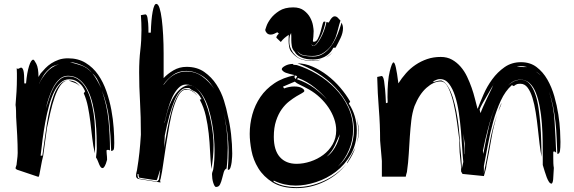

<svg xmlns="http://www.w3.org/2000/svg" viewBox="-20 -931 2954 988"><path d="M60 -64Q60 -69 63 -76Q66 -83 66 -91Q69 -115 70 -125.5Q71 -136 71 -144Q71 -186 68.5 -234.5Q66 -283 63 -328Q63 -342 62.5 -361Q62 -380 60 -391Q63 -426 65 -460Q67 -494 67 -529V-554Q67 -567 66 -580Q69 -577 72 -577Q76 -577 80.5 -580Q85 -583 89 -583Q96 -583 100.5 -568Q105 -553 105 -502H114Q119 -558 129.5 -591Q140 -624 151 -624Q156 -624 167 -602.5Q178 -581 178 -535L189 -553Q200 -566 213.5 -580Q227 -594 244 -605Q261 -616 282 -623.5Q303 -631 330 -631Q382 -631 420.5 -607.5Q459 -584 485 -546.5Q511 -509 527.5 -461.5Q544 -414 553 -365.5Q562 -317 565 -272Q568 -227 568 -195Q568 -166 564.5 -160.5Q561 -155 552 -154Q550 -231 542 -311Q534 -391 504 -466Q531 -387 538.5 -310.5Q546 -234 546 -157Q540 -160 535 -160Q531 -160 528 -157Q528 -149 529 -140Q530 -132 530.5 -124Q531 -116 531 -109Q525 -86 519 -76Q513 -66 508 -66Q502 -66 498 -71.5Q494 -77 490.5 -85Q487 -93 483.5 -102.5Q480 -112 474 -121Q476 -138 477 -148.5Q478 -159 478 -166Q478 -193 477 -231Q476 -269 471.5 -310.5Q467 -352 457.5 -393.5Q448 -435 431.5 -467.5Q415 -500 390 -520.5Q365 -541 330 -541Q306 -541 287.5 -525Q269 -509 255.5 -484Q242 -459 232 -429.5Q222 -400 216 -373Q225 -401 234.5 -430Q244 -459 257.5 -483Q271 -507 289 -522.5Q307 -538 331 -538Q362 -538 384.5 -521Q407 -504 422.5 -477Q438 -450 447.5 -415.5Q457 -381 462 -345.5Q467 -310 468.5 -276.5Q470 -243 470 -219Q470 -200 469.5 -181Q469 -162 468 -142Q459 -180 454.5 -221.5Q450 -263 445 -303.5Q440 -344 432.5 -381.5Q425 -419 411 -451L418 -461Q408 -484 395.5 -496.5Q383 -509 371 -515Q359 -521 349 -522Q339 -523 336 -523Q311 -523 291.5 -505Q272 -487 257.5 -456.5Q243 -426 232 -386Q221 -346 213 -302Q205 -258 199 -213.5Q193 -169 189 -130H198Q203 -164 208.5 -205Q214 -246 220.5 -288.5Q227 -331 236 -371Q245 -411 257.5 -443Q270 -475 287 -495Q303 -514 326 -517Q304 -512 289 -489Q273 -465 261 -430Q249 -395 239.5 -353.5Q230 -312 222 -274L202 -128Q198 -114 196 -103L192 -82Q190 -72 188 -60.5Q186 -49 183 -34L180 -22H174L73 -56Q68 -57 65.5 -59Q63 -61 60 -64ZM234 -577Q214 -560 202.5 -540.5Q191 -521 181 -501V-500Q195 -529 220 -559Q244 -587 284 -601Q271 -597 259 -593Q245 -588 234 -577ZM354 -610Q349 -611 340 -611Q372 -603 400 -593.5Q428 -584 453 -556Q436 -579 408.5 -592Q381 -605 354 -610ZM381 -496Q373 -502 362.5 -505.5Q352 -509 337 -515L336 -517Q353 -516 366 -509.5Q379 -503 391 -487ZM455 -554Q469 -537 481 -515Q493 -493 502 -476Q492 -499 483 -518Q474 -537 455 -554Z M807 -13Q804 -5 804 -1Q804 2 806 8L687 -11V-15Q680 -15 680 -27Q680 -35 682 -43Q684 -51 685 -56Q693 -104 697.5 -147Q702 -190 705 -238Q705 -332 700.5 -408.5Q696 -485 696 -559Q696 -622 702 -672Q708 -722 708 -776Q708 -814 705 -853L728 -857Q731 -857 734 -853.5Q737 -850 739 -839.5Q741 -829 742.5 -810.5Q744 -792 744 -763H756Q758 -831 765.5 -871Q773 -911 784 -911Q794 -911 801 -889.5Q808 -868 812.5 -832Q817 -796 819.5 -750Q822 -704 822 -655V-529Q842 -551 872.5 -569Q903 -587 940 -587Q994 -587 1031.5 -560.5Q1069 -534 1094 -495.5Q1119 -457 1132.5 -413.5Q1146 -370 1152 -337Q1157 -317 1161.5 -292Q1166 -267 1169 -241Q1172 -215 1173.5 -189Q1175 -163 1175 -141Q1175 -138 1174.5 -124.5Q1174 -111 1172 -96Q1170 -81 1166 -69Q1162 -57 1155 -57Q1153 -57 1152 -58Q1154 -81 1155 -103Q1156 -125 1156 -148Q1156 -201 1149 -253Q1143 -301 1131 -350Q1141 -306 1146 -263Q1152 -217 1152 -171Q1152 -116 1146 -64Q1136 -60 1131.5 -45Q1127 -30 1123 -13Q1119 4 1112.5 17.5Q1106 31 1092 31Q1087 31 1083.5 24.5Q1080 18 1077 8.5Q1074 -1 1072.5 -12.5Q1071 -24 1071 -34Q1071 -41 1073 -46Q1075 -51 1077 -58Q1081 -82 1082.5 -106.5Q1084 -131 1084 -157Q1084 -187 1081 -224Q1078 -261 1071 -299Q1064 -337 1053 -372.5Q1042 -408 1025.5 -435.5Q1009 -463 987 -479.5Q965 -496 937 -496Q915 -496 897.5 -477.5Q880 -459 866.5 -430.5Q853 -402 843.5 -367.5Q834 -333 827 -302V-297Q833 -328 842.5 -360Q852 -392 866.5 -419.5Q881 -447 901 -467Q921 -487 948 -493Q972 -493 991 -476Q1010 -459 1024.5 -431.5Q1039 -404 1049.5 -369.5Q1060 -335 1066.5 -301Q1073 -267 1076 -236.5Q1079 -206 1079 -186Q1079 -154 1076 -122.5Q1073 -91 1068 -61Q1063 -104 1061 -151Q1059 -198 1054 -244Q1049 -290 1039 -334.5Q1029 -379 1008 -418L1017 -421Q1008 -438 1000.5 -446Q993 -454 986.5 -458Q980 -462 972 -465.5Q964 -469 954 -478H939Q905 -478 878 -414Q851 -350 828 -234L825 -171Q831 -212 840.5 -264.5Q850 -317 863.5 -363.5Q877 -410 895.5 -441.5Q914 -473 939 -473Q950 -473 965 -466Q980 -459 996 -438Q982 -454 968 -462Q954 -470 943 -470L936 -469Q916 -469 901 -444Q886 -419 873.5 -379.5Q861 -340 852 -289.5Q843 -239 835 -188.5Q827 -138 820.5 -91.5Q814 -45 807 -13ZM787 3Q793 1 794.5 -3Q796 -7 798 -7L805 -60L789 -10L786 -4Q769 -5 753 -8Q739 -10 723.5 -12.5Q708 -15 696 -17Q693 -26 693 -30Q693 -31 693.5 -32Q694 -33 694 -34L687 -35Q689 -19 690.5 -16.5Q692 -14 695 -12ZM1029 -535Q1009 -549 986 -557.5Q963 -566 938 -566Q898 -566 869 -544.5Q840 -523 822 -497V-494Q831 -507 842.5 -519.5Q854 -532 868 -541.5Q882 -551 900 -557Q918 -563 941 -563Q986 -563 1021.5 -537Q1057 -511 1083 -473Q1072 -490 1059.5 -506Q1047 -522 1029 -535ZM1129 -357 1131 -350Z M1487 -602Q1488 -597 1498 -597H1500Q1506 -597 1508 -596Q1560 -580 1611.5 -549.5Q1663 -519 1704.5 -476.5Q1746 -434 1771.5 -380Q1797 -326 1797 -264Q1797 -210 1776 -160Q1755 -110 1718 -73Q1756 -106 1778.5 -155.5Q1801 -205 1801 -262Q1801 -326 1774 -381.5Q1747 -437 1705 -481Q1663 -525 1611.5 -556.5Q1560 -588 1511 -605Q1549 -605 1588.5 -588Q1628 -571 1664 -543.5Q1700 -516 1730.5 -480.5Q1761 -445 1782 -408L1775 -398Q1795 -368 1805.5 -333Q1816 -298 1816 -261Q1816 -190 1785.5 -136.5Q1755 -83 1708.5 -47.5Q1662 -12 1606.5 6Q1551 24 1502 24Q1474 24 1445.5 18Q1417 12 1388 -2V4Q1416 20 1445.5 26Q1475 32 1504 32Q1576 32 1645.5 0.5Q1715 -31 1763 -88Q1717 -29 1648.5 4Q1580 37 1506 37Q1430 37 1383 7.5Q1336 -22 1309.5 -65Q1283 -108 1274 -156Q1265 -204 1265 -242Q1265 -293 1278.5 -342Q1292 -391 1320 -432Q1348 -473 1392 -502.5Q1436 -532 1498 -544L1469 -551Q1448 -556 1439 -563Q1430 -570 1430 -575Q1430 -583 1447.5 -592.5Q1465 -602 1487 -602ZM1442 -476Q1469 -486 1494 -486Q1519 -486 1532.5 -478.5Q1546 -471 1546 -463Q1546 -458 1534.5 -452Q1523 -446 1505.5 -435.5Q1488 -425 1467.5 -409Q1447 -393 1429.5 -368.5Q1412 -344 1400.5 -309Q1389 -274 1389 -227Q1389 -158 1420 -123Q1451 -88 1506 -88Q1541 -88 1577.5 -100Q1614 -112 1643.5 -134Q1673 -156 1691.5 -188Q1710 -220 1710 -260Q1710 -290 1699.5 -320Q1689 -350 1670.5 -377.5Q1652 -405 1626.5 -429Q1601 -453 1571 -470Q1542 -486 1523.5 -494.5Q1505 -503 1497 -511Q1489 -507 1474.5 -501.5Q1460 -496 1436 -485ZM1509 -523Q1555 -508 1597 -478Q1633 -451 1663 -419Q1634 -453 1600 -480Q1561 -512 1513 -530ZM1703 -182Q1688 -150 1661 -125Q1679 -137 1691.5 -154Q1704 -171 1712 -188Q1720 -205 1724 -219Q1727 -232 1729 -240Q1718 -214 1703 -182ZM1770 -96Q1769 -94 1767 -92Q1766 -91 1765 -91Q1764 -91 1770 -101.5Q1776 -112 1784.5 -126.5Q1793 -141 1801 -157Q1808 -169 1811 -178Q1797 -135 1770 -96ZM1826 -258Q1826 -242 1824 -226.5Q1822 -211 1817 -198Q1824 -223 1824 -254Q1824 -277 1820 -299Q1817 -318 1812 -336Q1817 -318 1821 -300Q1826 -280 1826 -258ZM1509 -539 1500 -543Q1499 -541 1497 -539Q1495 -537 1495 -535Q1495 -533 1497.5 -529.5Q1500 -526 1502 -524ZM1669 -412Q1666 -416 1663 -419Q1666 -415 1669 -412ZM1811 -178Q1812 -180 1812 -182Q1812 -180 1811 -178ZM1813 -184Q1812 -183 1812 -182Q1812 -183 1813 -184ZM1738 -815Q1745 -799 1745 -786Q1745 -762 1732.5 -735.5Q1720 -709 1707 -686L1695 -685Q1691 -676 1683 -665.5Q1675 -655 1662.5 -646Q1650 -637 1632 -631Q1614 -625 1590 -625Q1556 -625 1534.5 -634Q1513 -643 1502 -656L1497 -664Q1484 -677 1481.5 -694.5Q1479 -712 1479 -723V-745Q1479 -756 1478 -761Q1473 -753 1471 -744.5Q1469 -736 1469 -714Q1469 -704 1472.5 -691Q1476 -678 1488 -660L1495 -652Q1512 -632 1536 -625.5Q1560 -619 1591 -619Q1602 -619 1613 -621Q1624 -623 1631 -624Q1623 -621 1614 -619.5Q1605 -618 1594 -617Q1572 -617 1556 -619.5Q1540 -622 1528 -626.5Q1516 -631 1507 -637.5Q1498 -644 1489 -653L1484 -659Q1471 -672 1468 -690Q1465 -708 1465 -720Q1465 -730 1465.5 -737.5Q1466 -745 1466 -752Q1454 -744 1444 -735.5Q1434 -727 1425 -715L1402 -737Q1402 -746 1415 -758L1407 -765Q1398 -760 1389.5 -756.5Q1381 -753 1373 -753Q1360 -753 1352.5 -761.5Q1345 -770 1345 -778L1351 -796Q1357 -814 1373 -835.5Q1389 -857 1417 -875Q1445 -893 1489 -893Q1523 -893 1544 -877Q1565 -861 1576 -840.5Q1587 -820 1590.5 -800Q1594 -780 1594 -771Q1594 -756 1592.5 -741.5Q1591 -727 1590 -720Q1590 -716 1595 -716Q1608 -716 1616 -732Q1624 -748 1629.5 -767.5Q1635 -787 1639 -803.5Q1643 -820 1648 -820L1655 -819Q1652 -800 1645 -778.5Q1638 -757 1628.5 -738.5Q1619 -720 1609 -707.5Q1599 -695 1591 -695L1582 -704Q1583 -701 1586 -697.5Q1589 -694 1591 -694Q1600 -694 1610 -705.5Q1620 -717 1630 -735Q1640 -753 1648 -775Q1656 -797 1660 -818L1671 -815Q1672 -815 1674.5 -820Q1677 -825 1681 -831Q1685 -837 1690.5 -842Q1696 -847 1702 -847Q1711 -847 1718 -840Q1725 -833 1732 -825Q1724 -800 1719.5 -781Q1715 -762 1706 -736Q1703 -731 1696 -716Q1689 -701 1675 -685Q1661 -669 1639.5 -656Q1618 -643 1587 -643Q1562 -643 1544.5 -646.5Q1527 -650 1515 -662L1509 -669Q1520 -648 1544.5 -644Q1569 -640 1592 -640Q1619 -640 1641 -653.5Q1663 -667 1679.5 -688Q1696 -709 1707.5 -733Q1719 -757 1726 -778ZM1657 -634Q1669 -644 1679 -651Q1689 -658 1695 -666Q1682 -649 1657 -634Z M2353 -48Q2353 -81 2348.5 -115Q2344 -149 2344 -181V-208Q2339 -247 2332 -299.5Q2325 -352 2314 -399Q2303 -446 2287 -479Q2271 -512 2247 -512Q2212 -512 2175 -479.5Q2138 -447 2113 -385Q2101 -350 2096.5 -311Q2092 -272 2089 -229Q2086 -186 2083.5 -140.5Q2081 -95 2074 -46Q2072 -41 2070.5 -34Q2069 -27 2068 -22H1945V-103Q1944 -113 1943 -127Q1942 -141 1940.5 -155.5Q1939 -170 1938 -184Q1937 -198 1936 -208Q1936 -289 1929.5 -370Q1923 -451 1921 -535L1944 -540Q1947 -540 1950.5 -534.5Q1954 -529 1956.5 -514Q1959 -499 1961.5 -471.5Q1964 -444 1966 -400Q1967 -400 1969 -401Q1973 -403 1975 -403Q1975 -410 1974.5 -417Q1974 -424 1974 -431Q1974 -517 1985.5 -563.5Q1997 -610 2005 -610Q2011 -610 2017 -584Q2023 -558 2030 -502Q2047 -529 2069 -554Q2091 -579 2118.5 -597.5Q2146 -616 2178 -627Q2210 -638 2248 -638Q2281 -638 2306 -624Q2331 -610 2350.5 -587.5Q2370 -565 2383.5 -536.5Q2397 -508 2407 -479.5Q2417 -451 2423.5 -424.5Q2430 -398 2435 -380Q2435 -378 2436 -375.5Q2437 -373 2438 -371Q2450 -403 2468 -444.5Q2486 -486 2513 -523Q2540 -560 2576.5 -585.5Q2613 -611 2661 -611Q2708 -611 2741 -586Q2774 -561 2796.5 -522Q2819 -483 2832.5 -435.5Q2846 -388 2853 -342.5Q2860 -297 2862 -259Q2864 -221 2864 -201Q2864 -169 2861.5 -154Q2859 -139 2848 -139Q2846 -179 2844.5 -220Q2843 -261 2838.5 -302.5Q2834 -344 2826 -384Q2818 -423 2805 -461Q2830 -382 2834 -303Q2839 -223 2842 -145Q2835 -152 2831 -152Q2828 -152 2827 -148V-118Q2827 -105 2827.5 -91Q2828 -77 2830 -67Q2828 -26 2826.5 -8.5Q2825 9 2819 14Q2811 14 2805 5Q2799 -4 2793.5 -18Q2788 -32 2783 -49Q2778 -66 2773 -82V-109Q2773 -153 2772.5 -201Q2772 -249 2768.5 -294.5Q2765 -340 2757.5 -381Q2750 -422 2737.5 -453.5Q2725 -485 2705.5 -503Q2686 -521 2658 -521Q2635 -521 2616 -509Q2605 -502 2594 -491Q2605 -501 2617 -508Q2636 -520 2658 -520H2662Q2687 -520 2704.5 -500.5Q2722 -481 2733.5 -449Q2745 -417 2751 -376Q2757 -335 2760.5 -291Q2764 -247 2765 -203.5Q2766 -160 2767 -124Q2761 -152 2756.5 -190.5Q2752 -229 2747.5 -271Q2743 -313 2736.5 -354Q2730 -395 2720 -427.5Q2710 -460 2695 -480Q2680 -500 2658 -500Q2649 -500 2642 -498.5Q2635 -497 2624 -488L2614 -493Q2580 -463 2557 -413Q2534 -363 2518 -305.5Q2502 -248 2491 -188Q2480 -128 2470 -77V-39Q2486 -118 2499.5 -194.5Q2513 -271 2539 -343Q2519 -281 2508 -215Q2497 -149 2483 -80Q2483 -73 2480 -61Q2477 -49 2470 -25L2360 -36ZM2364 -98Q2361 -125 2358.5 -167Q2356 -209 2352 -256Q2348 -303 2341 -351Q2334 -399 2321.5 -437.5Q2309 -476 2290.5 -500Q2272 -524 2244 -524Q2235 -524 2225 -520Q2215 -516 2206 -511Q2209 -512 2211 -512H2212Q2212 -511 2209 -508Q2236 -517 2251 -517Q2270 -510 2285 -486Q2300 -462 2310.5 -428.5Q2321 -395 2328.5 -356Q2336 -317 2340 -281.5Q2344 -246 2346 -218Q2348 -190 2348 -178Q2351 -148 2353.5 -119Q2356 -90 2356 -61ZM2448 -367Q2448 -366 2450 -358Q2452 -351 2453 -349Q2456 -359 2466 -381.5Q2476 -404 2488 -429.5Q2500 -455 2511 -477Q2515 -486 2518 -493Q2515 -487 2510 -480Q2499 -460 2486 -438.5Q2473 -417 2462 -397Q2451 -377 2448 -367ZM2527 -379Q2507 -328 2492 -271.5Q2477 -215 2465 -155L2467 -139Q2480 -211 2497 -284Q2513 -348 2538 -405Q2537 -402 2536 -400Q2531 -390 2527 -379ZM2364 -243Q2366 -227 2366.5 -212Q2367 -197 2368 -184L2371 -136L2372 -141Q2371 -155 2371 -168V-193ZM2692 -586Q2674 -591 2658 -591H2647Q2640 -591 2640 -590H2641Q2657 -586 2671 -586ZM2544 -357Q2549 -371 2553 -384Q2558 -397 2561 -402Q2561 -400 2559 -394Q2557 -387 2551 -373ZM2761 -544Q2756 -550 2748 -556Q2742 -560 2737 -563Q2749 -555 2761 -544ZM2523 -502Q2521 -500 2520 -496Q2522 -499 2523 -502Z"/></svg>

Font: Finger Paint
Style: Regular
Weight: 400
Designer: Ralph du Carrois
Foundry: Ralph du Carrois
Version: Version 1.001